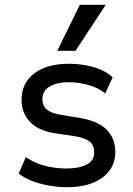

<svg xmlns="http://www.w3.org/2000/svg" viewBox="-20 -772 554 801"><path d="M260 9Q221 9 183 2Q145 -5 113 -17.5Q81 -30 58 -48L88 -117Q113 -99 141.5 -88.5Q170 -78 199.5 -73.5Q229 -69 256 -69Q310 -69 341.5 -85.5Q373 -102 373 -135Q373 -165 355 -180.5Q337 -196 297 -203L204 -217Q138 -228 104 -265Q70 -302 70 -356Q70 -401 93 -434.5Q116 -468 160.5 -487Q205 -506 268 -506Q301 -506 336 -500Q371 -494 401 -481Q431 -468 450 -449L419 -382Q399 -399 373.5 -409Q348 -419 321 -424Q294 -429 268 -429Q217 -429 187 -411Q157 -393 157 -359Q157 -331 174 -316Q191 -301 229 -294L318 -279Q391 -266 426 -230Q461 -194 461 -137Q461 -93 436.5 -60Q412 -27 367 -9Q322 9 260 9ZM219 -560 313 -752H421L295 -560Z"/></svg>

Font: Nunito Sans 7pt SemiCondensed Medium
Style: Regular
Weight: 500
Width: 4
Designer: Vernon Adams
Foundry: Vernon Adams
Version: Version 3.101;gftools[0.9.27]